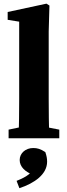

<svg xmlns="http://www.w3.org/2000/svg" viewBox="-20 -746 363 1036"><path d="M26.4 0H299.9V-46.5L197.7 -66.5H122.1L26.4 -46.5V0ZM80.5 0H245.8C243.8 -70 242.8 -140 242.8 -210V-576.3L246.8 -716.1L230.7 -726.3L21.4 -681.3V-639.1L83.5 -629.1V-210C83.5 -140 82.5 -70 80.5 0ZM234.2 126.4C234.2 109.1 231.5 94.9 224.5 74.6C198.2 57.3 181 52.7 159.3 52.7C118.6 52.7 86.2 79.9 86.2 117.3C86.2 154.6 116.7 182.5 162.4 198.7L177.9 138.5C152.4 191.1 122.9 208.1 69.5 229.9L84.6 269.5C166.9 242.2 234.2 194.2 234.2 126.4Z"/></svg>

Font: Source Serif Variable
Style: Regular
Weight: 389
Designer: Frank Grießhammer
Foundry: Adobe Systems Incorporated
Version: Version 3.001;hotconv 1.0.111;makeotfexe 2.5.65597